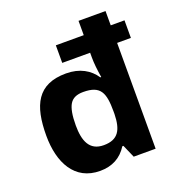

<svg xmlns="http://www.w3.org/2000/svg" viewBox="-138 -873 924 996"><g transform="rotate(-20 324.0 -375.0)"><path d="M251 -526C93 -526 45 -425 45 -257C45 -108 106 10 246 10C313 10 363 -17 397 -71H403L434 0H555V-584H631V-681H555V-760H406V-681H252V-584H406V-559C406 -526 410 -489 417 -446H412C380 -494 327 -526 251 -526ZM207 -255C207 -310 214 -348 228 -371C242 -394 266 -405 302 -405C398 -405 416 -360 416 -256V-242C414 -156 390 -109 309 -109C230 -109 207 -170 207 -255Z"/></g></svg>

Font: Passageway
Style: Regular
Weight: 700
Foundry: Ascender Corporation
Version: Version 1.11